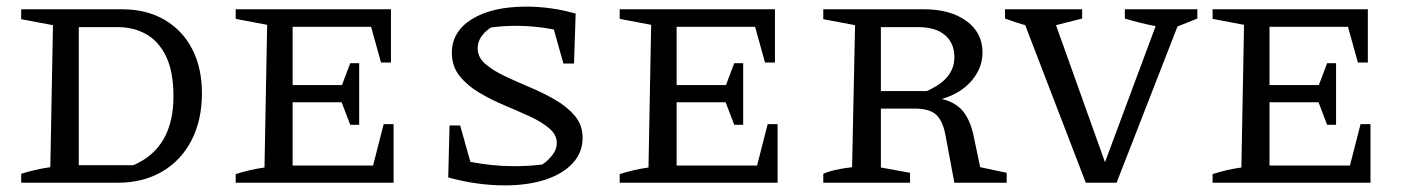

<svg xmlns="http://www.w3.org/2000/svg" viewBox="-20 -552 4249 580"><path d="M348 -524Q422 -524 476.5 -492.5Q531 -461 560.5 -404Q590 -347 590 -270Q590 -189 558.5 -128Q527 -67 469.5 -33.5Q412 0 336 0H44V-27Q63 -33 84 -38Q105 -43 132 -47L140 -476L44 -494V-524ZM383 -53Q504 -105 504 -261Q504 -335 482 -381Q460 -427 422 -448.5Q384 -470 336 -470H218V-53Z M1139 -177H1169V0H692V-26Q735 -40 779 -46L787 -477L692 -495V-524H1161V-363H1131L1101 -471H864V-295H1013L1038 -361H1065V-175H1038L1012 -243H864V-52H1107Z M1505 8Q1463 8 1420 2Q1377 -4 1334 -16L1338 -173H1370L1401 -63Q1432 -57 1465 -53.5Q1498 -50 1532 -50Q1577 -50 1618 -55Q1635 -66 1648.5 -83.5Q1662 -101 1662 -120Q1662 -145 1639 -164.5Q1616 -184 1580 -200.5Q1544 -217 1503.5 -234Q1463 -251 1427 -272.5Q1391 -294 1368 -323Q1345 -352 1345 -392Q1345 -457 1406 -494.5Q1467 -532 1570 -532Q1645 -532 1719 -511L1714 -360H1682L1653 -463Q1595 -474 1540 -474Q1501 -474 1463 -469Q1446 -458 1434.5 -442Q1423 -426 1423 -406Q1423 -379 1446 -359Q1469 -339 1505 -322Q1541 -305 1581.5 -288Q1622 -271 1658 -250Q1694 -229 1717 -201.5Q1740 -174 1740 -135Q1740 -92 1710.5 -59.5Q1681 -27 1628 -9.5Q1575 8 1505 8Z M2299 -177H2329V0H1852V-26Q1895 -40 1939 -46L1947 -477L1852 -495V-524H2321V-363H2291L2261 -471H2024V-295H2173L2198 -361H2225V-175H2198L2172 -243H2024V-52H2267Z M2941 -47 3021 -30V0H2863L2836 -144Q2828 -187 2808 -205.5Q2788 -224 2742 -224H2641V-46L2729 -30V0H2467V-27Q2495 -40 2554 -47L2563 -476L2467 -494V-524H2771Q2851 -524 2899.5 -488.5Q2948 -453 2948 -394Q2948 -346 2914.5 -307.5Q2881 -269 2825 -253Q2867 -243 2889 -216Q2911 -189 2921 -142ZM2755 -470H2641V-277H2780Q2824 -297 2843.5 -322Q2863 -347 2863 -379Q2863 -422 2834.5 -446Q2806 -470 2755 -470Z M3260 0 3077 -476Q3048 -484 3016 -496V-524H3249V-496L3170 -476L3318 -62L3471 -473Q3424 -482 3378 -496V-524H3597V-496L3537 -472L3353 0Z M4090 -177H4120V0H3643V-26Q3686 -40 3730 -46L3738 -477L3643 -495V-524H4112V-363H4082L4052 -471H3815V-295H3964L3989 -361H4016V-175H3989L3963 -243H3815V-52H4058Z"/></svg>

Font: Piazzolla SC
Style: Regular
Weight: 400
Designer: Juan Pablo del Peral
Foundry: Huerta Tipografica
Version: Version 1.330